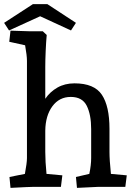

<svg xmlns="http://www.w3.org/2000/svg" viewBox="-25 -908 658 933"><path d="M21 -48 96 -63Q106 -117 106 -140V-612Q106 -638 97 -688L20 -705L26 -759L121 -756H183L202 -738Q199 -706 197 -660.5Q195 -615 195 -582V-428Q218 -462 254 -482.5Q290 -503 337 -503Q433 -503 470 -447.5Q507 -392 507 -282V-170Q507 -131 514 -63L591 -56L584 0H453Q439 0 349 5L344 -48L409 -63Q418 -106 418 -140V-281Q418 -351 396.5 -394Q375 -437 319 -437Q263 -437 229.5 -391.5Q196 -346 195 -273V-170Q195 -123 201 -63L278 -56L271 0H138Q119 0 26 5ZM170 -829 19 -760 -5 -797 135 -888H205L344 -797L320 -760Z"/></svg>

Font: Andada Pro Medium
Style: Regular
Weight: 500
Designer: Carolina Giovagnoli
Foundry: Huerta Tipografica
Version: Version 3.005; ttfautohint (v1.8.4)